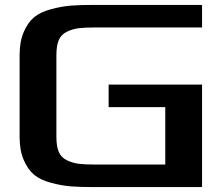

<svg xmlns="http://www.w3.org/2000/svg" viewBox="-20 -763 904 783"><path d="M60 -204V-539Q60 -594 77 -633Q94 -672 119.5 -693Q145 -714 188 -725.5Q231 -737 268.5 -740Q306 -743 362 -743H804V-651H369Q326 -651 301.5 -648Q277 -645 253.5 -634Q230 -623 220 -600Q210 -577 210 -539V-204Q210 -166 220 -143Q230 -120 253.5 -109Q277 -98 301.5 -95Q326 -92 369 -92H654V-326H423V-418H804V0H362Q306 0 268.5 -3Q231 -6 188 -17.5Q145 -29 119.5 -50Q94 -71 77 -110Q60 -149 60 -204Z"/></svg>

Font: Aneo
Style: Bold
Weight: 700
Designer: Anastasios Pappas
Foundry: Anastasios Pappas
Version: Version 1.000